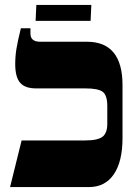

<svg xmlns="http://www.w3.org/2000/svg" viewBox="-20 -762 558 782"><path d="M21 0 68 -190H326Q378 -190 397.5 -205Q417 -220 417 -258V-330Q417 -373 399 -387.5Q381 -402 327 -402H126Q82 -402 62 -425Q42 -448 42 -501Q42 -533 47 -563.5Q52 -594 65 -647H104V-625Q104 -592 144 -592H334Q479 -592 479 -415V-200Q479 -104 443.5 -52Q408 0 342 0ZM125 -677 128 -742H352L349 -677Z"/></svg>

Font: Noto Serif Hebrew SemiCondensed Black
Style: Regular
Weight: 900
Width: 4
Designer: Monotype Design Team
Foundry: Monotype Imaging Inc.
Version: Version 2.004; ttfautohint (v1.8.4.7-5d5b)